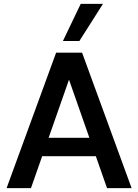

<svg xmlns="http://www.w3.org/2000/svg" viewBox="-20 -972 714 992"><path d="M14 0 270 -700H404L660 0H533L311 -633H362L140 0ZM132 -165 165 -260H509L542 -165ZM305 -760 397 -952H512L390 -760Z"/></svg>

Font: Host Grotesk SemiBold
Style: Regular
Weight: 600
Designer: Doukan Karapınar
Foundry: Element Type
Version: Version 1.003